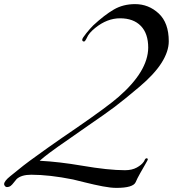

<svg xmlns="http://www.w3.org/2000/svg" viewBox="-50 -904 841 934"><path d="M771 -703Q771 -654 736 -598.5Q701 -543 627.5 -481Q554 -419 509 -385Q464 -351 379 -293Q371 -287 367 -284.5Q363 -282 357 -277.5Q351 -273 346 -270Q325 -255 287.5 -229Q250 -203 233.5 -191.5Q217 -180 191.5 -161Q166 -142 143 -122Q238 -117 349 -98Q477 -76 558 -76Q592 -76 615.5 -89Q639 -102 649 -117Q651 -119 653 -124Q655 -129 657.5 -131.5Q660 -134 663 -134Q669 -134 669 -128Q669 -126 658 -107Q647 -88 632 -61.5Q617 -35 610 -18Q598 10 516 10Q489 10 449.5 2.5Q410 -5 364 -16.5Q318 -28 305 -31Q190 -54 102 -54Q54 -54 31 -33Q26 -28 17.5 -16.5Q9 -5 1.5 0.5Q-6 6 -17 6Q-22 6 -26 1Q-30 -4 -30 -8Q-30 -23 0 -47Q35 -76 64 -98.5Q93 -121 129 -146.5Q165 -172 182.5 -185Q200 -198 251 -233Q302 -268 324 -283Q476 -388 526 -432Q670 -557 671 -672Q671 -741 635 -778Q599 -815 534 -815Q471 -815 413 -768Q382 -743 373 -721Q364 -702 359 -702Q350 -702 350 -711Q350 -718 369.5 -742Q389 -766 403 -780Q458 -831 503.5 -857.5Q549 -884 607 -884Q673 -884 722 -838.5Q771 -793 771 -703Z"/></svg>

Font: Miama Nueva
Style: Medium
Weight: 400
Italic angle: -28°
Version: Version 1.0